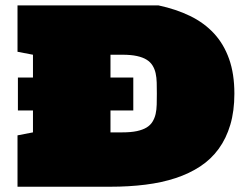

<svg xmlns="http://www.w3.org/2000/svg" viewBox="-20 -708 939 728"><path d="M47.9 -414.1H105V-500.5L46.4 -511.7V-687.5H581.1Q647.5 -673.3 700.7 -647.5Q753.9 -621.6 791.3 -581.3Q828.6 -541 848.6 -484.6Q868.7 -428.2 868.7 -353Q868.7 -287.1 853.3 -235.1Q837.9 -183.1 809.3 -143.8Q780.8 -104.5 739.3 -77.1Q697.8 -49.8 645.8 -32.7Q593.8 -15.6 531.5 -7.8Q469.2 0 398.9 0H46.4V-194.8L105 -206.1V-289.1H47.9ZM443.8 -206.1Q476.6 -206.1 499 -210.9Q521.5 -215.8 535.9 -224.6Q550.3 -233.4 558.3 -246.6Q566.4 -259.8 570.1 -275.9Q573.7 -292 574.2 -311.5Q574.7 -331.1 574.7 -353Q574.7 -375 574.2 -394.5Q573.7 -414.1 570.1 -430.4Q566.4 -446.8 558.3 -459.7Q550.3 -472.7 535.9 -481.7Q521.5 -490.7 499 -495.6Q476.6 -500.5 443.8 -500.5H398.9V-414.1H485.4V-289.1H398.9V-206.1Z"/></svg>

Font: Holtwood One SC
Style: Regular
Weight: 400
Version: Version 1.000